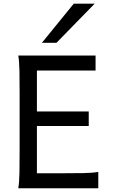

<svg xmlns="http://www.w3.org/2000/svg" viewBox="-20 -1011 606 1031"><path d="M456.5 -412.6V-334.5H178.2V-80.6H307.1Q379.9 -80.6 429.2 -81.5Q478.5 -82.5 507.8 -87.9V0H78.1Q83.5 -29.3 84.5 -84.7Q85.4 -140.1 85.4 -212.4V-500.5Q85.4 -572.8 84.5 -628.2Q83.5 -683.6 78.1 -712.9H493.2V-632.3H178.2V-412.6ZM488.3 -991.2 283.2 -781.2H205.1L376 -991.2Z"/></svg>

Font: Andika DR AuSIL
Style: Regular
Weight: 400
Designer: Annie Olsen & Victor Gaultney
Foundry: SIL International
Version: Version 0.003